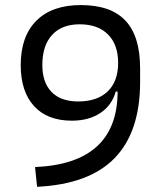

<svg xmlns="http://www.w3.org/2000/svg" viewBox="-20 -716 626 746"><path d="M259.3 -247.1Q164.1 -247.1 112.3 -303.7Q60.5 -360.4 60.5 -463.4Q60.5 -574.7 121.3 -635.5Q182.1 -696.3 293.9 -696.3Q410.6 -696.3 467.5 -635.7Q524.4 -575.2 524.4 -450.7V-397.9Q524.4 -203.6 425.5 -101.8Q326.7 0 124 9.8L116.2 -66.9Q436.5 -80.6 437 -360.4H429.7Q414.6 -306.2 369.4 -276.6Q324.2 -247.1 259.3 -247.1ZM283.7 -321.8Q357.9 -321.8 398.4 -360.8Q439 -399.9 439 -471.7Q439 -542.5 399.7 -582Q360.4 -621.6 289.6 -621.6Q220.2 -621.6 182.4 -580.3Q144.5 -539.1 144.5 -463.4Q144.5 -395.5 180.4 -358.6Q216.3 -321.8 283.7 -321.8Z"/></svg>

Font: Cascadia Code PL SemiLight
Style: Regular
Weight: 350
Monospace: yes
Designer: Aaron Bell
Foundry: Saja Typeworks
Version: Version 2404.023; ttfautohint (v1.8.4)